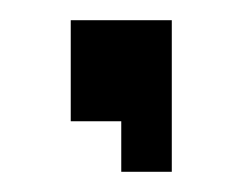

<svg xmlns="http://www.w3.org/2000/svg" viewBox="-20 -120 240 190"><path d="M50 -100H150V50H100V0H50Z"/></svg>

Font: Tokeely Brookings
Style: Regular
Weight: 400
Designer: Peter Wiegel
Foundry: Peter Wiegel
Version: Version 2.001